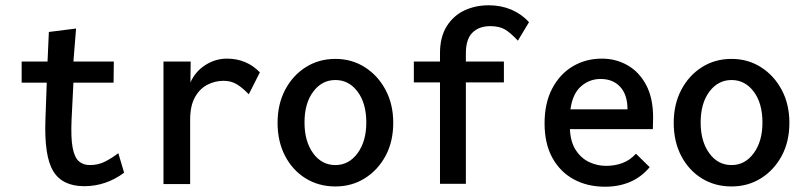

<svg xmlns="http://www.w3.org/2000/svg" viewBox="-20 -696 3040 727"><path d="M299 9Q216 9 181.5 -48Q147 -105 152 -243L157 -383H62V-463H160L165 -575L268 -588L258 -463H411L410 -383H258L251 -243Q248 -174 255 -137Q262 -100 278.5 -85.5Q295 -71 320 -71Q352 -71 377.5 -84Q403 -97 428 -116L450 -42Q381 9 299 9Z M599 1V-463H702L701 -384Q720 -426 758 -450Q796 -474 839 -474Q914 -474 964 -422L922 -339Q898 -364 876.5 -377Q855 -390 826 -390Q794 -390 765 -375Q736 -360 718 -327.5Q700 -295 700 -243V1Z M1250 10Q1187 10 1137.5 -20.5Q1088 -51 1059.5 -105.5Q1031 -160 1031 -231Q1031 -301 1059.5 -355.5Q1088 -410 1137.5 -441.5Q1187 -473 1250 -473Q1312 -473 1361.5 -441.5Q1411 -410 1440 -355.5Q1469 -301 1469 -231Q1469 -160 1440 -106Q1411 -52 1361.5 -21Q1312 10 1250 10ZM1250 -71Q1301 -71 1334 -116Q1367 -161 1367 -232Q1367 -305 1334 -349Q1301 -393 1250 -393Q1199 -393 1166 -349Q1133 -305 1133 -232Q1133 -161 1165.5 -116Q1198 -71 1250 -71Z M1646 0V-384H1547V-463H1646V-494Q1646 -556 1671.5 -596.5Q1697 -637 1738.5 -656.5Q1780 -676 1831 -676Q1877 -676 1916 -659.5Q1955 -643 1983 -612L1941 -542Q1912 -573 1891 -585Q1870 -597 1836 -597Q1794 -597 1769 -572.5Q1744 -548 1744 -494V-463H1888V-384H1744V0Z M2271 11Q2204 11 2152.5 -17Q2101 -45 2071.5 -98.5Q2042 -152 2042 -229Q2042 -306 2071 -361Q2100 -416 2149 -445Q2198 -474 2259 -474Q2312 -474 2356 -449Q2400 -424 2426.5 -374.5Q2453 -325 2453 -251Q2453 -227 2452 -207H2138Q2140 -159 2160 -128Q2180 -97 2210.5 -82.5Q2241 -68 2275 -68Q2308 -68 2336.5 -78.5Q2365 -89 2388 -114L2440 -63Q2408 -25 2365.5 -7Q2323 11 2271 11ZM2140 -282H2356Q2356 -337 2328.5 -367Q2301 -397 2254 -397Q2212 -397 2180 -369Q2148 -341 2140 -282Z M2750 10Q2687 10 2637.5 -20.5Q2588 -51 2559.5 -105.5Q2531 -160 2531 -231Q2531 -301 2559.5 -355.5Q2588 -410 2637.5 -441.5Q2687 -473 2750 -473Q2812 -473 2861.5 -441.5Q2911 -410 2940 -355.5Q2969 -301 2969 -231Q2969 -160 2940 -106Q2911 -52 2861.5 -21Q2812 10 2750 10ZM2750 -71Q2801 -71 2834 -116Q2867 -161 2867 -232Q2867 -305 2834 -349Q2801 -393 2750 -393Q2699 -393 2666 -349Q2633 -305 2633 -232Q2633 -161 2665.5 -116Q2698 -71 2750 -71Z"/></svg>

Font: Inconsolata SemiBold
Style: Regular
Weight: 600
Monospace: yes
Designer: Raph Levien, Cyreal, Brenton Simpson
Foundry: Raph Levien, Cyreal, Google
Version: Version 3.100; ttfautohint (v1.8.4.7-5d5b)